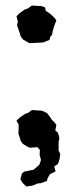

<svg xmlns="http://www.w3.org/2000/svg" viewBox="-20 -531 279 698"><path d="M87 6 76 0 63 -8 55 -19 53 -27 47 -45 48 -78 40 -92 51 -103 71 -117 81 -120 96 -131 109 -130 130 -129 144 -124V-122H149L161 -107L169 -95L179 -85L185 -77L181 -57L191 -48L196 -29L193 -15V16L199 29L196 49L191 65L177 74L182 92L162 102L154 115L150 127L128 135L117 136L97 144L76 147L64 136L54 121L60 99L68 93L102 86L117 73L123 68L129 51L124 31L125 14L116 4L104 5ZM87 -374 76 -380 63 -388 55 -399 53 -407 42 -439 45 -453 40 -472 51 -483 71 -497 81 -500 96 -511 109 -510 130 -509 144 -504 146 -492 165 -479 179 -465 185 -457 181 -447 176 -433 172 -419 169 -404 163 -398 160 -386 138 -377 127 -376 104 -375Z"/></svg>

Font: Winky Rough
Style: Regular
Weight: 400
Designer: Simon Atzbach
Foundry: typofactur
Version: Version 1.206